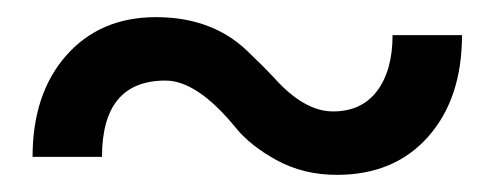

<svg xmlns="http://www.w3.org/2000/svg" viewBox="-20 -475 584 224"><path d="M268 -416C240.7 -442 205.3 -455 162 -455C118.7 -455 83.8 -440.2 57.5 -410.5C31.2 -380.8 18 -341.3 18 -292H99C99 -351.3 123.7 -381 173 -381C197.7 -381 225 -362.7 255 -326C266.3 -312 282.3 -299.3 303 -288C323.7 -276.7 347 -271 373 -271C417.7 -271 453.2 -285.8 479.5 -315.5C505.8 -345.2 519 -384.7 519 -434H438C438 -406.7 432 -385 420 -369C408 -353 390.8 -345 368.5 -345C346.2 -345 323.3 -358 300 -384C290 -394.7 279.3 -405.3 268 -416Z"/></svg>

Font: Telex Regular
Style: Regular
Weight: 400
Designer: Andres Torresi
Foundry: Andres Torresi
Version: Version 1.001